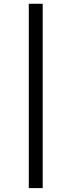

<svg xmlns="http://www.w3.org/2000/svg" viewBox="-20 -801 377 1012"><path d="M205.1 -781.2V190.4H131.8V-781.2Z"/></svg>

Font: Andika
Style: Regular
Weight: 400
Designer: Victor Gaultney, Annie Olsen, Julie Remington, Don Collingsworth, Eric Hays
Foundry: SIL International
Version: Version 1.001